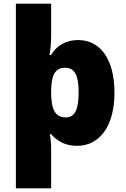

<svg xmlns="http://www.w3.org/2000/svg" viewBox="-20 -780 683 1040"><path d="M600 -278C600 -465 519 -563 404 -563C331 -563 282 -527 257 -482H248C252 -502 257 -538 257 -592V-760H66V240H257V21C257 0 254 -33 250 -53H257C285 -21 328 10 397 10C514 10 600 -89 600 -278ZM406 -280C406 -191 388 -144 336 -144C277 -144 257 -191 257 -279V-293C259 -373 278 -413 333 -413C387 -413 406 -367 406 -280Z"/></svg>

Font: Noto Sans Myanmar UI Black
Style: Regular
Weight: 900
Designer: Monotype Design Team
Foundry: Monotype Imaging Inc.
Version: Version 2.103